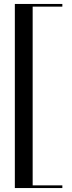

<svg xmlns="http://www.w3.org/2000/svg" viewBox="-20 -800 364 970"><path d="M295 150H55V-780H295V-766.5H145V136.5H295Z"/></svg>

Font: Bodoni* 16pt
Style: Regular
Weight: 400
Version: Version 2.3